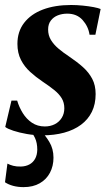

<svg xmlns="http://www.w3.org/2000/svg" viewBox="-28 -544 449 788"><path d="M363.5 -401.5H339.5Q334.5 -435.5 311 -461.8Q287.5 -488 248 -488Q227 -488 209.2 -481Q191.5 -474 180.5 -459.5Q169.5 -445 169.5 -423Q169.5 -399 181 -380Q192.5 -361 212 -344.5Q231.5 -328 256.5 -311.5Q288.5 -290 312.5 -268.5Q336.5 -247 350.5 -220.5Q364.5 -194 364.5 -158Q364.5 -116.5 349 -85Q333.5 -53.5 304.5 -32Q275.5 -10.5 235.2 0.5Q195 11.5 145.5 11.5Q114 11.5 82.5 6Q51 0.5 26.8 -7.5Q2.5 -15.5 -6.5 -23L19 -131H42.5Q50.5 -104 65.5 -79.8Q80.5 -55.5 103.2 -40.2Q126 -25 156 -25Q178.5 -25 196.8 -34.2Q215 -43.5 225.5 -60.5Q236 -77.5 236 -99.5Q236 -123 225.2 -140.8Q214.5 -158.5 194.2 -174.8Q174 -191 145.5 -210Q119.5 -227.5 96 -248.8Q72.5 -270 58 -298.2Q43.5 -326.5 43.5 -364Q43.5 -414.5 71 -450.2Q98.5 -486 148 -504.8Q197.5 -523.5 264 -523.5Q287.5 -523.5 312 -521Q336.5 -518.5 356.2 -514.8Q376 -511 385 -507ZM68.5 224Q46 224 26.2 218.8Q6.5 213.5 -7.5 204L2.5 127.5Q13 133 26.5 136.5Q40 140 58 139.5Q77.5 139 92.5 131Q107.5 123 116 107.8Q124.5 92.5 125 70.5Q125 42 115.5 22Q106 2 95.5 -11L124.5 -13L135.5 -11Q157 9.5 174.2 38Q191.5 66.5 191.5 103Q191.5 137.5 177 165Q162.5 192.5 135 208.2Q107.5 224 68.5 224Z"/></svg>

Font: Merriweather 120pt
Style: Bold Italic
Weight: 700
Italic angle: -7.8°
Version: Version 2.101